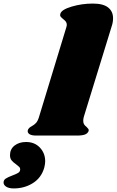

<svg xmlns="http://www.w3.org/2000/svg" viewBox="-201 -759 653 1075"><path d="M52 144Q52 159 47 179Q31 236 -16.5 266Q-64 296 -124 296Q-151 296 -166 286.5Q-181 277 -181 263Q-181 249 -169 241Q-157 233 -133 224Q-111 216 -99.5 209Q-88 202 -88 189Q-88 181 -93 176Q-98 171 -111 161Q-127 150 -136 139Q-145 128 -145 110Q-145 76 -119.5 56Q-94 36 -55 36Q-7 36 22.5 67.5Q52 99 52 144ZM432 -657Q432 -635 425 -614L268 -104Q265 -92 265 -83Q265 -70 270 -62.5Q275 -55 284 -48Q291 -41 294 -36.5Q297 -32 295 -25Q290 -12 275 -6Q260 0 229 0H1Q-25 0 -37 -8.5Q-49 -17 -45 -31Q-41 -43 -24 -52Q-9 -60 1 -71Q11 -82 18 -106L170 -605Q173 -614 173 -620Q173 -631 167.5 -638Q162 -645 153 -652Q143 -660 138.5 -666Q134 -672 137 -682Q143 -705 200 -722Q257 -739 319 -739Q377 -739 404.5 -717Q432 -695 432 -657Z"/></svg>

Font: Shrikhand
Style: Regular
Weight: 400
Italic angle: -14°
Version: Version 1.000;PS 1.000;hotconv 1.0.88;makeotf.lib2.5.647800